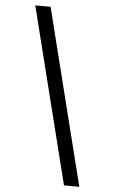

<svg xmlns="http://www.w3.org/2000/svg" viewBox="-63 -865 626 1049"><g transform="rotate(5 250.0 -340.0)"><path d="M329 143 87 -823H171L413 143Z"/></g></svg>

Font: Iosevka Algr
Style: Italic
Weight: 400
Italic angle: -9°
Monospace: yes
Designer: Belleve Invis
Foundry: Belleve Invis
Version: Version 26.0.2; ttfautohint (v1.8.3)